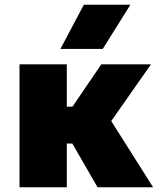

<svg xmlns="http://www.w3.org/2000/svg" viewBox="-20 -792 673 812"><path d="M392.5 0 237.5 -269 408.5 -520H618.5L450.5 -280L627.5 0ZM62.5 0V-520H262.5V-341H422.5V-185H262.5V0ZM235.5 -585 334.5 -772H531.5L414.5 -585Z"/></svg>

Font: Geologica Cursive Black
Style: Regular
Weight: 900
Designer: Sindre Bremnes, Frode Helland
Foundry: Monokrom Skriftforlag AS
Version: Version 1.010;gftools[0.9.28]